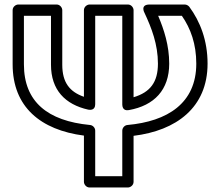

<svg xmlns="http://www.w3.org/2000/svg" viewBox="-20 -573 977 851"><path d="M379 -19C191 -37 86 -122 86 -288V-503H206V-286C206 -174 269 -110 371 -87C377 -86 402 -82 402 -111V-503H522V-110C522 -103 524 -80 551 -85C664 -105 730 -175 730 -291C730 -371 707 -442 681 -503H786C825 -447 850 -378 850 -291C850 -115 722 -35 545 -19C532 -18 522 -6 522 6V208H402V6C402 -7 391 -18 379 -19ZM900 -291C900 -394 867 -478 819 -543C815 -548 807 -553 799 -553H643C600 -553 620 -517 620 -517C652 -449 680 -376 680 -291C680 -209 646 -164 572 -142V-528C572 -539 562 -553 547 -553H377C366 -553 352 -543 352 -528V-144C289 -166 256 -207 256 -286V-528C256 -539 246 -553 231 -553H61C50 -553 36 -543 36 -528V-288C36 -99 160 3 352 28V233C352 244 362 258 377 258H547C558 258 572 248 572 233V29C761 6 900 -96 900 -291Z"/></svg>

Font: Asimov
Style: XWidOu
Weight: 500
Designer: Google
Version: Version 2.000980; 2014